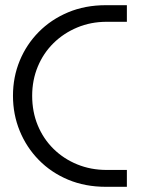

<svg xmlns="http://www.w3.org/2000/svg" viewBox="-20 -720 543 740"><path d="M388 0Q308 0 242.5 -27.5Q177 -55 129.5 -103.5Q82 -152 56 -215.5Q30 -279 30 -351Q30 -423 56 -486Q82 -549 129.5 -597Q177 -645 242.5 -672.5Q308 -700 388 -700H469V-636H391Q330 -636 277.5 -614Q225 -592 186 -553.5Q147 -515 125.5 -463Q104 -411 104 -351Q104 -289 125.5 -237Q147 -185 186 -146.5Q225 -108 277.5 -86.5Q330 -65 391 -65H469V0Z"/></svg>

Font: MuseoModerno Thin Light
Style: Regular
Weight: 300
Version: Version 1.003